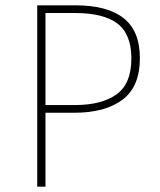

<svg xmlns="http://www.w3.org/2000/svg" viewBox="-20 -702 601 722"><path d="M151 0H120V-682H264Q383 -682 444.5 -634Q506 -586 506 -483Q506 -376 440.5 -327Q375 -278 259 -278H144V-307H262Q362 -307 418 -347Q474 -387 474 -482Q474 -574 421.5 -613.5Q369 -653 264 -653H151Z"/></svg>

Font: Firava
Style: Regular
Weight: 400
Designer: Carrois Corporate & Edenspiekermann AG
Foundry: Greg Finn Gibson
Version: Version 5.000